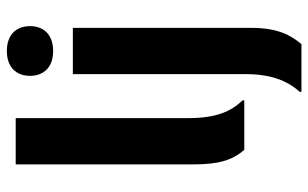

<svg xmlns="http://www.w3.org/2000/svg" viewBox="-190 -542 899 560"><g transform="rotate(-90 260.0 -262.5)"><path d="M390.8 -557.5C438.3 -557.5 463.3 -585 463.3 -625C463.3 -665 438.3 -692.5 390.8 -692.5C343.3 -692.5 318.3 -665 318.3 -625C318.3 -585 343.3 -557.5 390.8 -557.5ZM102.5 0H246.7V-5C215.8 -37.5 195 -79.2 195 -163.3V-666.7H60V-149.2C60 -75.8 71.7 -35 102.5 0ZM271.7 166.7H410.8C438.3 133.3 458.3 96.7 458.3 17.5V-500H323.3V3.3C323.3 76.7 305 124.2 271.7 161.7Z"/></g></svg>

Font: Familjen Grotesk GF
Style: Bold
Weight: 700
Designer: Anders Wikstroem, Jonas Baeckman, Matilda Gysing, Kristian Moeller
Foundry: Familjen STHLM AB
Version: Version 2.000; Beta; Release 4; Build 6